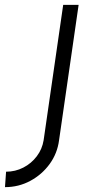

<svg xmlns="http://www.w3.org/2000/svg" viewBox="-166 -520 403 790"><path d="M-145.5 250 -141 186.5Q-103 186.5 -70 169.5Q-37 152.5 -14.8 123.2Q7.5 94 13.5 57L94 -500H157.5L77 57Q70 111 38.5 154.5Q7 198 -41 224Q-89 250 -145.5 250Z"/></svg>

Font: Urbanist Light
Style: Italic
Weight: 300
Italic angle: -8°
Designer: Corey Hu
Foundry: Corey Hu
Version: Version 1.330; ttfautohint (v1.8.4.7-5d5b)